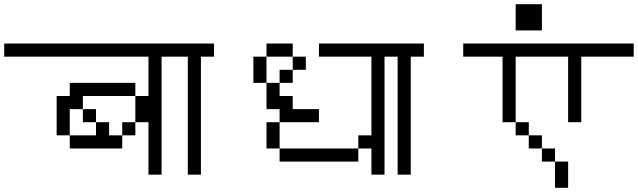

<svg xmlns="http://www.w3.org/2000/svg" viewBox="-20 -895 3040 915"><path d="M1000 -625V-687.5H0V-625H687.5V-437.5H625Q625 -437.5 625 -312.5H562.5V-250H500V-312.5H437.5V-250H312.5V-187.5H562.5V-250H625V-312.5H687.5Q687.5 -312.5 687.5 -62.5H750V-625ZM312.5 -250Q312.5 -250 312.5 -375H375V-312.5H437.5V-375H375V-437.5H625V-500H312.5V-437.5H250V-250Z M1000 -625V-687.5H750V-625H875V-62.5H937.5V-625Z M1500 -312.5V-375H1375V-437.5H1312.5V-500H1250Q1250 -500 1250 -375H1312.5V-312.5H1250Q1250 -312.5 1250 -187.5H1312.5V-125H1687.5V-187.5H1312.5Q1312.5 -187.5 1312.5 -312.5ZM1437.5 -562.5V-625H1375V-562.5H1312.5V-500H1375V-562.5ZM2000 -625V-687.5H1500V-625H1750Q1750 -625 1750 -250H1687.5V-187.5H1750Q1750 -187.5 1750 -62.5H1812.5V-625ZM1250 -500Q1250 -500 1250 -625H1187.5Q1187.5 -625 1187.5 -500ZM1250 -625H1375V-687.5H1250Z M2000 -625V-687.5H1750V-625H1875V-62.5H1937.5V-625Z M3000 -625V-687.5H2187.5V-625H2375V-312.5H2437.5V-250H2500V-187.5H2562.5V-125H2625Q2625 -125 2625 0H2687.5Q2687.5 0 2687.5 -125H2625V-187.5H2562.5V-250H2500V-312.5H2437.5V-625H2687.5V-312.5H2750V-625Z M2437.5 -875Q2437.5 -875 2437.5 -750H2562.5Q2562.5 -750 2562.5 -875Z"/></svg>

Font: CalcUnifontExMono
Style: Regular
Weight: 500
Version: Version 15.0.06